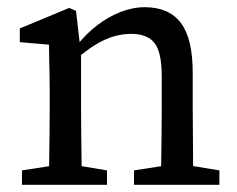

<svg xmlns="http://www.w3.org/2000/svg" viewBox="-20 -513 658 533"><path d="M41 0V-40L151 -57H175L277 -40V0ZM116 0Q116 -25 116.5 -62.5Q117 -100 117.5 -140Q118 -180 118 -212V-261Q118 -288 117.5 -309Q117 -330 116.5 -349Q116 -368 116 -389L35 -396V-434L172 -491L191 -483L204 -370L205 -369V-212Q205 -180 205.5 -140Q206 -100 206.5 -62.5Q207 -25 207 0ZM352 0V-40L462 -57H486L589 -40V0ZM426 0Q427 -25 427.5 -62Q428 -99 428.5 -139Q429 -179 429 -212V-301Q429 -368 409 -393.5Q389 -419 344 -419Q320 -419 296 -412Q272 -405 247 -390Q222 -375 194 -351L183 -390H196Q220 -420 250 -443Q280 -466 314 -479.5Q348 -493 382 -493Q449 -493 482 -449.5Q515 -406 515 -311V-212Q515 -179 515.5 -139Q516 -99 516 -62Q516 -25 517 0Z"/></svg>

Font: Source Serif 4 18pt
Style: Regular
Weight: 400
Designer: Frank Grießhammer
Foundry: Adobe Systems Incorporated
Version: Version 4.004;hotconv 1.0.116;makeotfexe 2.5.65601